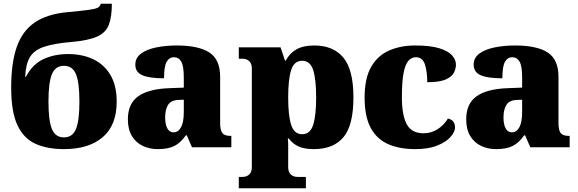

<svg xmlns="http://www.w3.org/2000/svg" viewBox="-20 -790 3101 1030"><path d="M323 10Q234 10 170.5 -18.5Q107 -47 73.5 -118.5Q40 -190 40 -320Q40 -453 70 -538.5Q100 -624 166.5 -669.5Q233 -715 344 -725Q419 -732 455.5 -737Q492 -742 505 -749Q518 -756 520 -770H580Q580 -700 564 -657.5Q548 -615 501.5 -594Q455 -573 365 -565Q270 -557 216.5 -539Q163 -521 140.5 -483.5Q118 -446 115 -378H119Q154 -445 212.5 -472.5Q271 -500 345 -500Q422 -500 480.5 -472Q539 -444 572.5 -387.5Q606 -331 606 -245Q606 -118 531 -54Q456 10 323 10ZM323 -53Q369 -53 387.5 -98Q406 -143 406 -245Q406 -347 387.5 -392Q369 -437 323 -437Q277 -437 258.5 -392Q240 -347 240 -245Q240 -143 258.5 -98Q277 -53 323 -53Z M826 10Q782 10 745.5 -7.5Q709 -25 687.5 -60.5Q666 -96 666 -150Q666 -234 721.5 -273.5Q777 -313 889 -317L966 -320V-374Q966 -435 952.5 -459Q939 -483 913 -483Q888 -483 874 -458.5Q860 -434 860 -370Q781 -370 743.5 -386.5Q706 -403 706 -443Q706 -480 736.5 -502.5Q767 -525 817.5 -535.5Q868 -546 929 -546Q1045 -546 1103 -508.5Q1161 -471 1161 -378V-131Q1161 -91 1173 -76Q1185 -61 1217 -61H1221V0H1010L982 -64H977Q949 -24 915.5 -7Q882 10 826 10ZM911 -80Q936 -80 951 -107Q966 -134 966 -190V-255L940 -254Q898 -253 882 -228Q866 -203 866 -160Q866 -123 877.5 -101.5Q889 -80 911 -80Z M1261 220V159H1281Q1303 159 1317 146Q1331 133 1331 106V-422Q1331 -449 1317 -462Q1303 -475 1281 -475H1261V-536H1485L1509 -465H1513Q1534 -505 1571 -525.5Q1608 -546 1666 -546Q1768 -546 1822 -481Q1876 -416 1876 -267Q1876 -118 1822.5 -54Q1769 10 1663 10Q1614 10 1582.5 -4Q1551 -18 1529 -47H1524Q1526 -30 1526 -15.5Q1526 -1 1526 20V106Q1526 133 1540 146Q1554 159 1576 159H1621V220ZM1601 -70Q1644 -70 1660 -120Q1676 -170 1676 -267Q1676 -365 1660 -414.5Q1644 -464 1601 -464Q1558 -464 1542 -414.5Q1526 -365 1526 -267Q1526 -170 1542 -120Q1558 -70 1601 -70Z M2206 10Q2125 10 2064 -16Q2003 -42 1969.5 -102.5Q1936 -163 1936 -267Q1936 -371 1971.5 -432Q2007 -493 2068.5 -519.5Q2130 -546 2206 -546Q2289 -546 2337 -531Q2385 -516 2405.5 -492.5Q2426 -469 2426 -443Q2426 -424 2416 -402Q2406 -380 2373 -364.5Q2340 -349 2272 -349Q2272 -406 2259.5 -444.5Q2247 -483 2211 -483Q2188 -483 2171 -464Q2154 -445 2145 -398.5Q2136 -352 2136 -268Q2136 -172 2162 -123.5Q2188 -75 2252 -75Q2293 -75 2327 -96.5Q2361 -118 2383 -154Q2421 -146 2421 -106Q2421 -83 2397 -55.5Q2373 -28 2325.5 -9Q2278 10 2206 10Z M2641 10Q2597 10 2560.5 -7.5Q2524 -25 2502.5 -60.5Q2481 -96 2481 -150Q2481 -234 2536.5 -273.5Q2592 -313 2704 -317L2781 -320V-374Q2781 -435 2767.5 -459Q2754 -483 2728 -483Q2703 -483 2689 -458.5Q2675 -434 2675 -370Q2596 -370 2558.5 -386.5Q2521 -403 2521 -443Q2521 -480 2551.5 -502.5Q2582 -525 2632.5 -535.5Q2683 -546 2744 -546Q2860 -546 2918 -508.5Q2976 -471 2976 -378V-131Q2976 -91 2988 -76Q3000 -61 3032 -61H3036V0H2825L2797 -64H2792Q2764 -24 2730.5 -7Q2697 10 2641 10ZM2726 -80Q2751 -80 2766 -107Q2781 -134 2781 -190V-255L2755 -254Q2713 -253 2697 -228Q2681 -203 2681 -160Q2681 -123 2692.5 -101.5Q2704 -80 2726 -80Z"/></svg>

Font: Noto Serif Black
Style: Regular
Weight: 900
Designer: Monotype Design Team
Foundry: Monotype Imaging Inc.
Version: Version 2.014; ttfautohint (v1.8.4.7-5d5b)